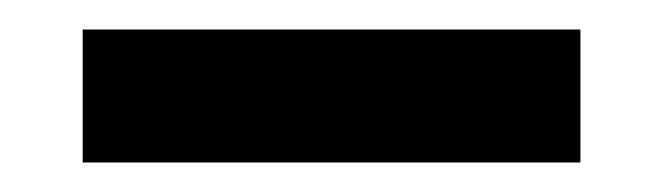

<svg xmlns="http://www.w3.org/2000/svg" viewBox="-20 -705 451 130"><path d="M36 -595V-685H373V-595Z"/></svg>

Font: Montagu Slab 24pt
Style: Bold
Weight: 700
Designer: Florian Karsten
Foundry: Florian Karsten
Version: Version 1.000